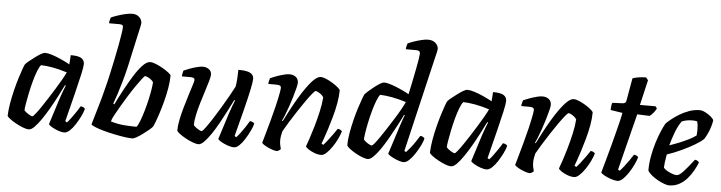

<svg xmlns="http://www.w3.org/2000/svg" viewBox="-48 -1019 4648 1237"><g transform="rotate(5 2276.0 -400.0)"><path d="M164 0Q148 0 125 -9Q102 -18 78.5 -31Q55 -44 39 -56.5Q23 -69 21 -75Q22 -112 29.5 -156Q37 -200 48 -244Q59 -288 70.5 -325Q82 -362 91 -386.5Q100 -411 103 -415Q108 -422 124.5 -435.5Q141 -449 161 -464Q181 -479 198.5 -489.5Q216 -500 226 -500Q245 -500 271.5 -491.5Q298 -483 328.5 -469.5Q359 -456 388 -440L392 -500Q441 -500 461 -487.5Q481 -475 481 -449Q481 -432 470 -382Q459 -332 439.5 -254Q420 -176 394 -73L405 -66Q416 -77 430 -96Q444 -115 459 -137Q474 -159 484 -177Q493 -177 502 -172.5Q511 -168 513 -163Q508 -142 494.5 -114.5Q481 -87 464 -60.5Q447 -34 428.5 -17Q410 0 394 0Q375 0 352 -8.5Q329 -17 311.5 -27.5Q294 -38 291 -45L344 -212Q351 -231 356 -246.5Q361 -262 366.5 -275Q372 -288 377 -301L372 -304Q355 -270 334 -229Q313 -188 289.5 -147.5Q266 -107 243 -73.5Q220 -40 200 -20Q180 0 164 0ZM180 -86Q184 -86 198 -103Q212 -120 231 -148Q250 -176 271.5 -209.5Q293 -243 314 -277Q335 -311 351.5 -340Q368 -369 376 -387Q326 -403 283.5 -410.5Q241 -418 207 -419Q196 -407 184.5 -377.5Q173 -348 162.5 -309Q152 -270 144 -231Q136 -192 131 -162Q126 -132 126 -120Q136 -108 154 -97Q172 -86 180 -86Z M833 0Q811 0 778.5 -5Q746 -10 710.5 -17.5Q675 -25 643 -34Q611 -43 589.5 -52Q568 -61 564 -68Q568 -82 579 -119Q590 -156 604 -204Q618 -252 629 -297Q642 -345 653.5 -397.5Q665 -450 675.5 -500Q686 -550 694 -593.5Q702 -637 706.5 -667Q711 -697 711 -709Q711 -720 704 -723Q697 -726 686 -726H620Q620 -738 623 -748Q626 -758 628 -764Q643 -771 668 -779.5Q693 -788 719 -794Q745 -800 763 -800Q792 -800 809.5 -783.5Q827 -767 827 -743Q827 -739 823.5 -723.5Q820 -708 814 -681L764 -454Q753 -407 740 -361.5Q727 -316 714.5 -277.5Q702 -239 692 -213L699 -208Q720 -252 747 -302Q774 -352 802 -397.5Q830 -443 857 -471.5Q884 -500 906 -500Q921 -500 943.5 -491Q966 -482 988.5 -469Q1011 -456 1027 -443.5Q1043 -431 1044 -425Q1044 -389 1036.5 -344.5Q1029 -300 1017.5 -256.5Q1006 -213 994 -176Q982 -139 972.5 -115Q963 -91 960 -87Q954 -79 937 -65Q920 -51 900 -36Q880 -21 861.5 -10.5Q843 0 833 0ZM854 -77Q864 -88 875.5 -118Q887 -148 898 -186Q909 -224 917.5 -262.5Q926 -301 930.5 -331Q935 -361 935 -372Q930 -381 919.5 -389Q909 -397 898.5 -402Q888 -407 881 -407Q877 -407 862 -387.5Q847 -368 825.5 -337Q804 -306 781 -269Q758 -232 737.5 -197Q717 -162 703 -135.5Q689 -109 687 -97Q734 -83 777 -80Q820 -77 854 -77Z M1262 0Q1246 0 1222.5 -9Q1199 -18 1175.5 -31Q1152 -44 1136 -56.5Q1120 -69 1118 -75Q1118 -105 1126 -145.5Q1134 -186 1146.5 -229Q1159 -272 1171 -310.5Q1183 -349 1191.5 -375.5Q1200 -402 1200 -409Q1200 -420 1192 -423Q1184 -426 1172 -426H1117Q1117 -437 1120 -448Q1123 -459 1124 -464Q1139 -471 1162 -479.5Q1185 -488 1208.5 -494Q1232 -500 1246 -500Q1270 -500 1286.5 -487.5Q1303 -475 1303 -453Q1303 -441 1295 -412.5Q1287 -384 1274.5 -345.5Q1262 -307 1249.5 -265Q1237 -223 1229 -185Q1221 -147 1221 -120Q1231 -108 1248.5 -97Q1266 -86 1275 -86Q1280 -86 1297.5 -109.5Q1315 -133 1339 -170Q1363 -207 1388 -249Q1413 -291 1434.5 -329Q1456 -367 1468 -391Q1472 -414 1474 -445Q1476 -476 1476 -500Q1513 -500 1534.5 -494.5Q1556 -489 1566 -477.5Q1576 -466 1576 -449Q1576 -432 1565.5 -381.5Q1555 -331 1535.5 -253Q1516 -175 1489 -73L1500 -66Q1511 -77 1526 -97Q1541 -117 1555.5 -139Q1570 -161 1579 -177Q1588 -177 1597 -172.5Q1606 -168 1608 -163Q1603 -142 1589.5 -114.5Q1576 -87 1559.5 -60.5Q1543 -34 1525 -17Q1507 0 1491 0Q1472 0 1448.5 -8.5Q1425 -17 1407 -27.5Q1389 -38 1386 -45L1439 -212Q1449 -241 1458 -266Q1467 -291 1472 -301L1467 -304Q1450 -270 1429 -229Q1408 -188 1385.5 -147.5Q1363 -107 1340 -73.5Q1317 -40 1297 -20Q1277 0 1262 0Z M1769 0Q1759 0 1743 -5Q1727 -10 1711 -17.5Q1695 -25 1683.5 -32.5Q1672 -40 1670 -45Q1676 -67 1687 -105Q1698 -143 1711 -191Q1724 -239 1736 -288Q1742 -314 1747.5 -339Q1753 -364 1756 -382Q1759 -400 1759 -406Q1759 -418 1751.5 -422Q1744 -426 1729 -426H1676Q1676 -435 1679 -446Q1682 -457 1684 -464Q1699 -471 1722.5 -479.5Q1746 -488 1769 -494Q1792 -500 1805 -500Q1833 -500 1849 -486.5Q1865 -473 1865 -449Q1865 -439 1858.5 -413.5Q1852 -388 1842.5 -355.5Q1833 -323 1821.5 -290.5Q1810 -258 1800 -233Q1790 -208 1785 -199L1789 -195Q1806 -229 1827.5 -269.5Q1849 -310 1873 -350.5Q1897 -391 1921.5 -425Q1946 -459 1968.5 -479.5Q1991 -500 2009 -500Q2024 -500 2045 -491Q2066 -482 2087 -469Q2108 -456 2122.5 -443.5Q2137 -431 2138 -425Q2138 -388 2130 -343Q2122 -298 2109.5 -253Q2097 -208 2084.5 -169Q2072 -130 2062.5 -104Q2053 -78 2051 -73L2063 -66Q2073 -76 2088.5 -96Q2104 -116 2120.5 -138.5Q2137 -161 2147 -177Q2156 -177 2164.5 -172Q2173 -167 2175 -163Q2169 -142 2156 -114.5Q2143 -87 2125 -60.5Q2107 -34 2088.5 -17Q2070 0 2055 0Q2034 0 2011.5 -8.5Q1989 -17 1972.5 -28Q1956 -39 1953 -47Q1958 -60 1970 -95Q1982 -130 1996 -178Q2010 -226 2021.5 -277Q2033 -328 2036 -371Q2030 -381 2020 -389Q2010 -397 2000 -402Q1990 -407 1984 -407Q1979 -407 1962.5 -387Q1946 -367 1923.5 -335Q1901 -303 1876.5 -265.5Q1852 -228 1830 -192.5Q1808 -157 1793 -130Q1789 -116 1786.5 -100.5Q1784 -85 1784 -70Q1784 -56 1786.5 -42.5Q1789 -29 1793 -15Q1790 -11 1783.5 -6.5Q1777 -2 1769 0Z M2357 0Q2341 0 2318.5 -9Q2296 -18 2273.5 -31Q2251 -44 2235.5 -56.5Q2220 -69 2218 -75Q2217 -110 2224.5 -153.5Q2232 -197 2243 -241.5Q2254 -286 2266 -323.5Q2278 -361 2287.5 -386Q2297 -411 2300 -415Q2306 -422 2321.5 -435.5Q2337 -449 2356 -464Q2375 -479 2392 -489.5Q2409 -500 2419 -500Q2438 -500 2465 -491Q2492 -482 2522.5 -468.5Q2553 -455 2582 -439Q2584 -450 2590 -477Q2596 -504 2603 -539.5Q2610 -575 2617 -610Q2624 -645 2628 -671.5Q2632 -698 2632 -706Q2632 -717 2625 -721.5Q2618 -726 2607 -726H2539Q2539 -736 2542 -747Q2545 -758 2547 -764Q2561 -771 2585.5 -779.5Q2610 -788 2635.5 -794Q2661 -800 2676 -800Q2707 -800 2725.5 -783.5Q2744 -767 2744 -743Q2744 -740 2740 -722.5Q2736 -705 2730 -681L2587 -73L2598 -66Q2607 -75 2622.5 -94Q2638 -113 2654 -136.5Q2670 -160 2681 -178Q2690 -178 2698.5 -173Q2707 -168 2709 -163Q2704 -142 2690 -114.5Q2676 -87 2658.5 -60.5Q2641 -34 2622.5 -17Q2604 0 2587 0Q2577 0 2560.5 -5Q2544 -10 2527 -18Q2510 -26 2498.5 -33.5Q2487 -41 2485 -46L2545 -233Q2553 -256 2559.5 -275.5Q2566 -295 2570 -301L2565 -304Q2549 -270 2527 -229Q2505 -188 2482 -147.5Q2459 -107 2436 -73.5Q2413 -40 2392.5 -20Q2372 0 2357 0ZM2374 -89Q2379 -89 2392.5 -105.5Q2406 -122 2425 -149.5Q2444 -177 2465.5 -210.5Q2487 -244 2508 -277.5Q2529 -311 2545 -340Q2561 -369 2569 -387Q2518 -403 2476 -410.5Q2434 -418 2400 -419Q2390 -407 2378.5 -378Q2367 -349 2356.5 -310.5Q2346 -272 2338 -234Q2330 -196 2325.5 -166Q2321 -136 2321 -124Q2326 -116 2336.5 -108Q2347 -100 2358 -94.5Q2369 -89 2374 -89Z M2895 0Q2879 0 2856 -9Q2833 -18 2809.5 -31Q2786 -44 2770 -56.5Q2754 -69 2752 -75Q2753 -112 2760.5 -156Q2768 -200 2779 -244Q2790 -288 2801.5 -325Q2813 -362 2822 -386.5Q2831 -411 2834 -415Q2839 -422 2855.5 -435.5Q2872 -449 2892 -464Q2912 -479 2929.5 -489.5Q2947 -500 2957 -500Q2976 -500 3002.5 -491.5Q3029 -483 3059.5 -469.5Q3090 -456 3119 -440L3123 -500Q3172 -500 3192 -487.5Q3212 -475 3212 -449Q3212 -432 3201 -382Q3190 -332 3170.5 -254Q3151 -176 3125 -73L3136 -66Q3147 -77 3161 -96Q3175 -115 3190 -137Q3205 -159 3215 -177Q3224 -177 3233 -172.5Q3242 -168 3244 -163Q3239 -142 3225.5 -114.5Q3212 -87 3195 -60.5Q3178 -34 3159.5 -17Q3141 0 3125 0Q3106 0 3083 -8.5Q3060 -17 3042.5 -27.5Q3025 -38 3022 -45L3075 -212Q3082 -231 3087 -246.5Q3092 -262 3097.5 -275Q3103 -288 3108 -301L3103 -304Q3086 -270 3065 -229Q3044 -188 3020.5 -147.5Q2997 -107 2974 -73.5Q2951 -40 2931 -20Q2911 0 2895 0ZM2911 -86Q2915 -86 2929 -103Q2943 -120 2962 -148Q2981 -176 3002.5 -209.5Q3024 -243 3045 -277Q3066 -311 3082.5 -340Q3099 -369 3107 -387Q3057 -403 3014.5 -410.5Q2972 -418 2938 -419Q2927 -407 2915.5 -377.5Q2904 -348 2893.5 -309Q2883 -270 2875 -231Q2867 -192 2862 -162Q2857 -132 2857 -120Q2867 -108 2885 -97Q2903 -86 2911 -86Z M3405 0Q3395 0 3379 -5Q3363 -10 3347 -17.5Q3331 -25 3319.5 -32.5Q3308 -40 3306 -45Q3312 -67 3323 -105Q3334 -143 3347 -191Q3360 -239 3372 -288Q3378 -314 3383.5 -339Q3389 -364 3392 -382Q3395 -400 3395 -406Q3395 -418 3387.5 -422Q3380 -426 3365 -426H3312Q3312 -435 3315 -446Q3318 -457 3320 -464Q3335 -471 3358.5 -479.5Q3382 -488 3405 -494Q3428 -500 3441 -500Q3469 -500 3485 -486.5Q3501 -473 3501 -449Q3501 -439 3494.5 -413.5Q3488 -388 3478.5 -355.5Q3469 -323 3457.5 -290.5Q3446 -258 3436 -233Q3426 -208 3421 -199L3425 -195Q3442 -229 3463.5 -269.5Q3485 -310 3509 -350.5Q3533 -391 3557.5 -425Q3582 -459 3604.5 -479.5Q3627 -500 3645 -500Q3660 -500 3681 -491Q3702 -482 3723 -469Q3744 -456 3758.5 -443.5Q3773 -431 3774 -425Q3774 -388 3766 -343Q3758 -298 3745.5 -253Q3733 -208 3720.5 -169Q3708 -130 3698.5 -104Q3689 -78 3687 -73L3699 -66Q3709 -76 3724.5 -96Q3740 -116 3756.5 -138.5Q3773 -161 3783 -177Q3792 -177 3800.5 -172Q3809 -167 3811 -163Q3805 -142 3792 -114.5Q3779 -87 3761 -60.5Q3743 -34 3724.5 -17Q3706 0 3691 0Q3670 0 3647.5 -8.5Q3625 -17 3608.5 -28Q3592 -39 3589 -47Q3594 -60 3606 -95Q3618 -130 3632 -178Q3646 -226 3657.5 -277Q3669 -328 3672 -371Q3666 -381 3656 -389Q3646 -397 3636 -402Q3626 -407 3620 -407Q3615 -407 3598.5 -387Q3582 -367 3559.5 -335Q3537 -303 3512.5 -265.5Q3488 -228 3466 -192.5Q3444 -157 3429 -130Q3425 -116 3422.5 -100.5Q3420 -85 3420 -70Q3420 -56 3422.5 -42.5Q3425 -29 3429 -15Q3426 -11 3419.5 -6.5Q3413 -2 3405 0Z M3972 0Q3953 0 3928 -8.5Q3903 -17 3884.5 -27.5Q3866 -38 3863 -45Q3876 -92 3889 -138Q3902 -184 3913.5 -228Q3925 -272 3935 -311Q3945 -350 3953 -382.5Q3961 -415 3965 -439L3888 -451Q3888 -466 3890 -479.5Q3892 -493 3895 -498L3962 -501Q3973 -502 3978 -506.5Q3983 -511 3985 -524L4010 -666Q4023 -672 4048 -676Q4073 -680 4097 -680L4111 -663L4073 -500H4174L4184 -487Q4177 -472 4164.5 -457Q4152 -442 4141 -435L4061 -438L3969 -73L3980 -66Q3990 -76 4005.5 -96Q4021 -116 4037 -138.5Q4053 -161 4063 -177Q4073 -177 4081 -172Q4089 -167 4091 -163Q4085 -142 4072 -114.5Q4059 -87 4041.5 -60.5Q4024 -34 4006 -17Q3988 0 3972 0Z M4304 0Q4293 0 4273.5 -7Q4254 -14 4232 -26Q4210 -38 4191.5 -53Q4173 -68 4164 -84Q4164 -129 4172.5 -176.5Q4181 -224 4194.5 -267Q4208 -310 4222.5 -343.5Q4237 -377 4247 -394Q4257 -405 4278.5 -422.5Q4300 -440 4329 -458Q4358 -476 4392 -488Q4426 -500 4461 -500Q4477 -500 4498 -489Q4519 -478 4535 -464Q4551 -450 4552 -441Q4549 -420 4541.5 -396.5Q4534 -373 4524 -352.5Q4514 -332 4505 -318Q4487 -300 4449 -277.5Q4411 -255 4364.5 -233.5Q4318 -212 4273 -197Q4267 -164 4265 -145.5Q4263 -127 4262 -112Q4268 -102 4284 -92.5Q4300 -83 4318 -76.5Q4336 -70 4347 -70Q4356 -70 4366.5 -77Q4377 -84 4390.5 -98.5Q4404 -113 4420.5 -133Q4437 -153 4457 -179Q4466 -179 4474 -173.5Q4482 -168 4484 -163Q4474 -138 4458 -109.5Q4442 -81 4420 -56Q4398 -31 4369 -15.5Q4340 0 4304 0ZM4284 -257Q4319 -269 4350.5 -282Q4382 -295 4409 -308.5Q4436 -322 4454 -336Q4455 -346 4455.5 -355.5Q4456 -365 4456 -374Q4456 -389 4454.5 -402.5Q4453 -416 4449 -427Q4441 -429 4433 -429.5Q4425 -430 4416 -430Q4400 -430 4383 -427Q4366 -424 4350 -417Q4327 -384 4311 -341Q4295 -298 4284 -257Z"/></g></svg>

Font: Texturina Medium 12pt SemiBold
Style: Italic
Weight: 600
Italic angle: -11°
Version: Version 1.002